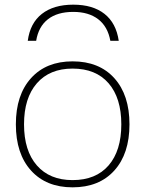

<svg xmlns="http://www.w3.org/2000/svg" viewBox="-20 -793 623 823"><path d="M294 -773Q378 -773 428 -733.5Q478 -694 489 -618H453Q442 -679 401 -710.5Q360 -742 294 -742Q226 -742 185.5 -710.5Q145 -679 135 -618H99Q109 -694 159.5 -733.5Q210 -773 294 -773ZM291 10Q178 10 113 -62Q48 -134 48 -260Q48 -386 113 -458Q178 -530 291 -530Q405 -530 470 -458Q535 -386 535 -260Q535 -134 470 -62Q405 10 291 10ZM291 -21Q391 -21 445.5 -84Q500 -147 500 -260Q500 -373 445.5 -436Q391 -499 291 -499Q193 -499 138 -436Q83 -373 83 -260Q83 -147 138 -84Q193 -21 291 -21Z"/></svg>

Font: M PLUS 1 ExtraLight
Style: Regular
Weight: 250
Version: Version 1.001